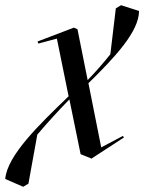

<svg xmlns="http://www.w3.org/2000/svg" viewBox="-91 -592 553 736"><path d="M260 16 278 4 384 -65 380 -71 297 -27 248 -273C349 -372 442 -471 442 -550L373 -572L353 -560L332 -384C304 -349 276 -317 245 -285L206 -480L192 -486L53 -433L56 -425L127 -444L172 -223C60 -115 -63 3 -71 94L-2 124L18 112L52 -76C91 -122 133 -168 175 -211L218 -1Z"/></svg>

Font: Mazius Display Extra italic
Style: Regular
Weight: 400
Italic angle: -17°
Designer: Alberto Casagrande & Collletttivo
Foundry: Collletttivo
Version: Version 2.000;Glyphs 3.2 (3217)